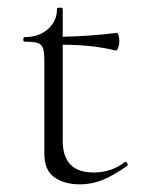

<svg xmlns="http://www.w3.org/2000/svg" viewBox="-20 -470 379 502"><path d="M308 -47Q311 -47 313 -42.5Q315 -38 312 -36Q275 -10 247 1Q219 12 189 12Q148 12 122 -6.5Q96 -25 96 -68V-306Q96 -333 92.5 -343.5Q89 -354 79 -357.5Q69 -361 44 -361Q41 -361 41 -367Q41 -373 44 -373Q82 -373 105.5 -394Q129 -415 129 -447Q129 -450 137 -450Q144 -450 144 -447V-374Q212 -375 285 -384Q288 -384 290 -377.5Q292 -371 292 -361Q292 -353 289 -345Q286 -337 282 -338Q222 -353 144 -353V-102Q144 -19 225 -19Q271 -19 306 -46Z"/></svg>

Font: Cormorant Infant Light
Style: Regular
Weight: 300
Designer: Christian Thalmann (Catharsis Fonts)
Version: Version 3.000